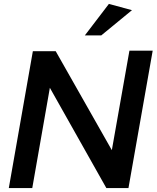

<svg xmlns="http://www.w3.org/2000/svg" viewBox="-20 -962 801 982"><path d="M265 -700H148L25 0H145L235 -513L524 0H637L761 -703H642L552 -194ZM414 -781H498L655 -910L537 -942Z"/></svg>

Font: Geom Medium
Style: Italic
Weight: 500
Italic angle: -10°
Version: Version 1.102